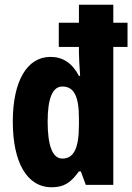

<svg xmlns="http://www.w3.org/2000/svg" viewBox="-20 -780 558 810"><path d="M198 10C251 10 279 -10 313 -57H321L342 0H458V-582H518V-684H458V-760H313V-684H228V-582H313V-559C313 -538 315 -505 318 -460H313C284 -515 244 -540 193 -540C94 -540 34 -438 34 -267C34 -96 93 10 198 10ZM243 -111C203 -111 181 -162 181 -267C181 -366 202 -415 243 -415C292 -415 313 -374 313 -281V-253C313 -154 291 -111 243 -111Z"/></svg>

Font: Noto Sans Myanmar ExtraCondensed ExtraBold
Style: Regular
Weight: 800
Width: 2
Designer: Monotype Design Team
Foundry: Monotype Imaging Inc.
Version: Version 2.107